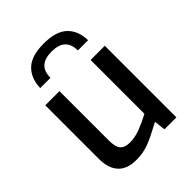

<svg xmlns="http://www.w3.org/2000/svg" viewBox="-222 -896 1024 1024"><g transform="rotate(-45 289.5 -384.5)"><path d="M109 -624Q111 -696 154 -737.5Q197 -779 290 -779Q383 -779 426 -737.5Q469 -696 470 -624H393Q393 -719 290 -719Q239 -719 213 -696.5Q187 -674 186 -624ZM201 10Q132 10 97.5 -27.5Q63 -65 63 -137V-540H170V-169Q170 -120 186.5 -100Q203 -80 243 -80Q281 -80 321.5 -95.5Q362 -111 405 -134V-540H512V0H422L415 -62H411Q375 -43 348 -29.5Q321 -16 297 -7Q273 2 250.5 6Q228 10 201 10Z"/></g></svg>

Font: Encode Sans Narrow
Style: Medium
Weight: 500
Designer: Pablo Impallari, Andres Torresi
Foundry: Pablo Impallari, Andres Torresi
Version: Version 1.000; ttfautohint (v1.00) -l 8 -r 50 -G 200 -x 14 -